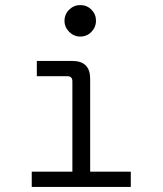

<svg xmlns="http://www.w3.org/2000/svg" viewBox="-20 -736 640 756"><path d="M296 -592Q271 -592 252.5 -610.5Q234 -629 234 -654Q234 -680 252.5 -698Q271 -716 296 -716Q322 -716 340 -698Q358 -680 358 -654Q358 -629 340 -610.5Q322 -592 296 -592ZM105 0V-60H265V-416Q265 -436 245 -436H125V-496H265Q335 -496 335 -426V-60H495V0Z"/></svg>

Font: DM Mono Light
Style: Regular
Weight: 300
Designer: Colophon Foundry
Foundry: Colophon Foundry
Version: Version 1.000; ttfautohint (v1.8.2.53-6de2)